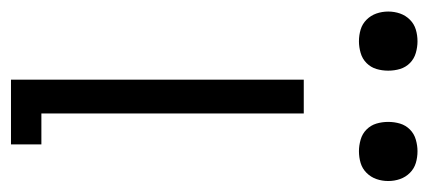

<svg xmlns="http://www.w3.org/2000/svg" viewBox="-274 -532 762 341"><g transform="rotate(90 106.5 -361.0)"><path d="M77 0V-520H137V-54H192V0ZM204 -618Q194 -618 183.5 -621Q173 -624 165.5 -631.5Q158 -639 155 -649Q152 -659 152 -670Q152 -681 155 -691Q158 -701 165.5 -708.5Q173 -716 183.5 -719Q194 -722 204 -722Q215 -722 225 -719Q235 -716 242.5 -708.5Q250 -701 253.5 -691Q257 -681 257 -670Q257 -659 253.5 -649Q250 -639 242.5 -631.5Q235 -624 225 -621Q215 -618 204 -618ZM9 -618Q-2 -618 -12 -621Q-22 -624 -29.5 -631.5Q-37 -639 -40.5 -649Q-44 -659 -44 -670Q-44 -681 -40.5 -691Q-37 -701 -29.5 -708.5Q-22 -716 -12 -719Q-2 -722 9 -722Q19 -722 29.5 -719Q40 -716 47.5 -708.5Q55 -701 58 -691Q61 -681 61 -670Q61 -659 58 -649Q55 -639 47.5 -631.5Q40 -624 29.5 -621Q19 -618 9 -618Z"/></g></svg>

Font: Iosevka QP Light
Style: Regular
Weight: 300
Designer: Belleve Invis
Foundry: Belleve Invis
Version: Version 20.0.0; ttfautohint (v1.8.4)